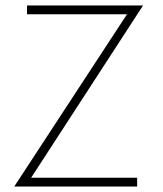

<svg xmlns="http://www.w3.org/2000/svg" viewBox="-20 -680 594 700"><path d="M78.5 -660H501.5L93.5 -32H480V0H32L443 -628H78.5Z"/></svg>

Font: League Spartan Thin
Style: Regular
Weight: 100
Foundry: The League of Moveable Type
Version: Version 2.002